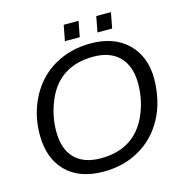

<svg xmlns="http://www.w3.org/2000/svg" viewBox="-121 -948 1020 1068"><g transform="rotate(-15 389.0 -413.5)"><path d="M458 -698.2Q593.3 -698.2 671.6 -621.6Q750 -544.9 750 -415.5Q747.6 -284.7 695.3 -189.2Q643.1 -93.8 552.2 -42Q461.4 9.8 346.2 9.8Q207.5 9.8 130.9 -67.1Q54.2 -144 54.2 -279.8Q54.2 -396.5 105.7 -494.4Q157.2 -592.3 249.5 -645.3Q341.8 -698.2 458 -698.2ZM453.6 -623Q356 -623 287.8 -579.6Q219.7 -536.1 183.6 -449.7Q147.5 -363.3 147.5 -274.9Q147.5 -172.9 199.5 -119.4Q251.5 -65.9 350.6 -65.9Q446.8 -65.9 514.4 -108.2Q582 -150.4 619.4 -234.9Q656.7 -319.3 656.7 -413.6Q656.7 -514.6 603.8 -568.8Q550.8 -623 453.6 -623ZM511.7 -747.1 528.8 -836.9H613.3L596.2 -747.1ZM324.2 -747.1 341.3 -836.9H426.8L409.7 -747.1Z"/></g></svg>

Font: Liberation Sans
Style: Italic
Weight: 400
Italic angle: -12°
Designer: Steve Matteson
Foundry: Ascender Corporation
Version: Version 2.1.5